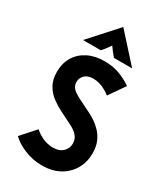

<svg xmlns="http://www.w3.org/2000/svg" viewBox="-212 -932 882 1030"><g transform="rotate(30 229.0 -417.0)"><path d="M342.4 -485.4Q328.5 -496.5 312.5 -505.6Q273.6 -527.8 235.4 -527.8Q201.4 -527.8 183 -510.4Q164.6 -493.1 164.6 -467.4Q164.6 -451.4 171.9 -438.9Q179.2 -426.4 193.1 -416.7Q206.9 -406.9 225.7 -397.2L300 -360.4Q318.8 -351.4 341 -337.2Q363.2 -322.9 384 -301.4Q404.9 -279.9 418.1 -249.7Q431.2 -219.4 431.2 -177.8Q431.2 -123.6 406.2 -80.2Q381.2 -36.8 335.8 -11.5Q290.3 13.9 227.1 13.9Q170.1 13.9 119.1 -7.3Q68.1 -28.5 37.5 -58.3L115.3 -145.1Q127.1 -135.4 140.3 -126.4Q184.7 -98.6 231.2 -98.6Q269.4 -98.6 291.3 -119.4Q313.2 -140.3 313.2 -170.1Q313.2 -194.4 301.7 -210.4Q290.3 -226.4 274.7 -236.8Q259 -247.2 247.2 -252.8L173.6 -289.6Q141.7 -305.6 112.5 -327.4Q83.3 -349.3 64.9 -381.9Q46.5 -414.6 46.5 -462.5Q46.5 -515.3 70.5 -554.9Q94.4 -594.4 138.2 -616.7Q181.9 -638.9 241 -638.9Q296.5 -638.9 339.9 -621.2Q383.3 -603.5 410.4 -583.3ZM82.6 -679.2 234.7 -847.9 386.8 -679.2H274.3Q263.2 -691.7 253.5 -704.2Q243.8 -716.7 233.3 -731.9Q222.9 -716.7 213.5 -704.2Q204.2 -691.7 192.4 -679.2Z"/></g></svg>

Font: co2trust
Style: Bold
Weight: 700
Designer: Kristian Moeller
Foundry: Dicotype
Version: Version 1.000